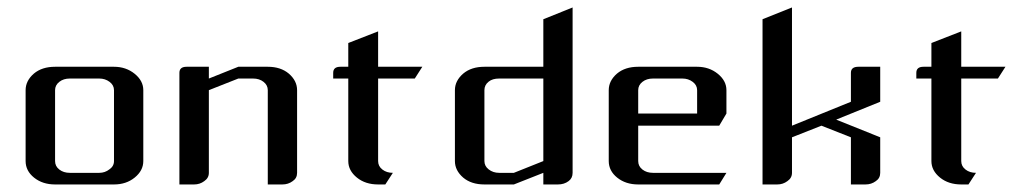

<svg xmlns="http://www.w3.org/2000/svg" viewBox="-20 -489 2724 509"><path d="M47.9 -62V-250Q47.9 -274.9 69.8 -293.9Q91.3 -312 126 -312H282.2Q314 -312 336.9 -293.5Q359.9 -274.9 359.9 -250V-62Q359.9 -36.6 336.9 -18.1Q314.5 0 282.2 0H126Q92.8 0 70.3 -18.1Q47.9 -36.1 47.9 -62ZM126 -62Q126 -48.3 137.2 -39.6Q148.4 -30.8 165 -30.8H243.2Q258.3 -30.8 270 -40Q282.2 -48.3 282.2 -62V-250Q282.2 -263.2 270.5 -272Q258.8 -280.8 243.2 -280.8H165Q148.4 -280.8 137.2 -272Q126 -263.2 126 -250Z M455.6 0V-295.9Q455.6 -312 474.6 -312H533.7V-280.8L611.8 -312H689.9Q724.1 -312 745.6 -293.9Q767.6 -274.9 767.6 -250V-30.8Q767.6 -16.6 755.9 -8.8Q744.1 0 728.5 0H689.9V-250Q689.9 -263.2 678.7 -272Q667.5 -280.8 650.9 -280.8H611.8L533.7 -250V-30.8Q533.7 -17.1 521.5 -8.8Q509.8 0 494.6 0Z M863.3 -280.8V-295.9Q863.3 -312 882.3 -312H903.3V-375L982.4 -405.8V-312H1099.6L1079.6 -280.8H982.4V-62Q982.4 -48.3 993.7 -39.6Q1004.9 -30.8 1021.5 -30.8L1001.5 0H982.4Q948.7 0 926.3 -18.1Q903.3 -36.6 903.3 -62V-280.8Z M1186 -62V-250Q1186 -274.9 1208 -293.9Q1229.5 -312 1264.2 -312H1420.4V-438L1498 -469.2V-30.8Q1498 -16.6 1487.3 -8.8Q1475.6 0 1459 0H1420.4V-30.8L1342.3 0H1264.2Q1229.5 0 1208 -18.1Q1186 -37.1 1186 -62ZM1264.2 -62Q1264.2 -48.8 1275.4 -40Q1287.1 -30.8 1303.2 -30.8H1342.3L1420.4 -62V-280.8H1303.2Q1285.6 -280.8 1275.4 -272.5Q1264.2 -263.7 1264.2 -250Z M1593.8 -62V-250Q1593.8 -274.9 1615.7 -293.9Q1637.2 -312 1671.9 -312H1828.1Q1859.9 -312 1882.8 -293.5Q1905.8 -274.9 1905.8 -250V-188L1886.7 -155.8H1671.9V-62Q1671.9 -48.3 1683.1 -39.6Q1694.3 -30.8 1710.9 -30.8H1905.8L1886.7 0H1671.9Q1638.7 0 1616.2 -18.1Q1593.8 -36.1 1593.8 -62ZM1671.9 -188H1828.1V-250Q1828.1 -263.2 1816.4 -272Q1804.7 -280.8 1789.1 -280.8H1710.9Q1694.3 -280.8 1683.1 -272Q1671.9 -263.2 1671.9 -250Z M2001.5 0V-438L2079.6 -469.2V-155.8L2235.8 -219.2V-295.9Q2235.8 -312 2255.4 -312H2313.5V-219.2L2196.8 -171.9L2313.5 -125V-30.8Q2313.5 -16.6 2301.8 -8.8Q2290 0 2274.4 0H2235.8V-125L2157.7 -155.8L2079.6 -125V-30.8Q2079.6 -17.1 2067.4 -8.8Q2055.7 0 2040.5 0Z M2409.2 -280.8V-295.9Q2409.2 -312 2428.2 -312H2449.2V-375L2528.3 -405.8V-312H2645.5L2625.5 -280.8H2528.3V-62Q2528.3 -48.3 2539.6 -39.6Q2550.8 -30.8 2567.4 -30.8L2547.4 0H2528.3Q2494.6 0 2472.2 -18.1Q2449.2 -36.6 2449.2 -62V-280.8Z"/></svg>

Font: Hhenum
Style: Regular
Weight: 400
Designer: T. Christopher White
Version: Version 1.0